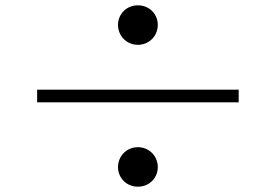

<svg xmlns="http://www.w3.org/2000/svg" viewBox="-20 -730 1040 724"><path d="M425 -636C425 -594 458 -561 500 -561C542 -561 575 -594 575 -636C575 -678 542 -710 500 -710C458 -710 425 -678 425 -636ZM880 -344V-392H120V-344ZM425 -100C425 -58 458 -26 500 -26C542 -26 575 -58 575 -100C575 -142 542 -175 500 -175C458 -175 425 -142 425 -100Z"/></svg>

Font: Source Han Serif CN
Style: Bold
Weight: 700
Designer: Ryoko NISHIZUKA 西塚涼子 (kana & ideographs); Frank Grießhammer (Latin, Greek & Cyrillic); Wenlong ZHANG 张文龙 (bopomofo); San
Foundry: Adobe
Version: Version 2.003;hotconv 1.1.1;makeotfexe 2.6.0